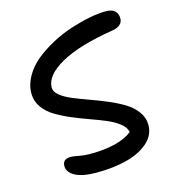

<svg xmlns="http://www.w3.org/2000/svg" viewBox="-102 -811 752 838"><g transform="rotate(-15 274.0 -392.0)"><path d="M231.9 -57.1Q169.4 -57.1 136.2 -74.7Q103 -92.3 103 -121.1Q103 -152.8 140.1 -152.8Q151.9 -152.8 175.5 -147.9Q199.2 -143.1 225.1 -143.1Q356 -143.1 417 -190.9Q413.1 -212.4 390.4 -230.5Q367.7 -248.5 334.7 -262.5Q301.8 -276.4 262.7 -290.3Q223.6 -304.2 185.5 -320.3Q147.5 -336.4 116 -355.5Q84.5 -374.5 65.2 -402.3Q45.9 -430.2 45.9 -463.9Q45.9 -503.4 66.9 -540.5Q87.9 -577.6 122.3 -605.7Q156.7 -633.8 200 -657.2Q243.2 -680.7 288.8 -695.6Q334.5 -710.4 376.7 -718.8Q418.9 -727.1 452.1 -727.1Q479.5 -727.1 492.7 -714.8Q505.9 -702.6 505.9 -681.2Q505.9 -646 457 -638.2Q303.2 -613.8 220.7 -567.4Q138.2 -521 138.2 -465.8Q138.2 -447.3 158.4 -430.7Q178.7 -414.1 210.9 -400.6Q243.2 -387.2 282 -373.3Q320.8 -359.4 359.9 -343Q398.9 -326.7 431.2 -307.4Q463.4 -288.1 483.6 -260.5Q503.9 -232.9 503.9 -200.2Q503.9 -153.8 466.3 -120.8Q428.7 -87.9 368.4 -72.5Q308.1 -57.1 231.9 -57.1Z"/></g></svg>

Font: Shantell Sans Irregular Bouncy
Style: Regular
Weight: 400
Designer: Stephen Nixon, Anya Danilova, Shantell Martin
Foundry: Arrow Type
Version: Version 1.006;[9816181b4]